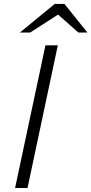

<svg xmlns="http://www.w3.org/2000/svg" viewBox="-20 -937 456 957"><path d="M117.2 0H55.2L206.5 -710.9H268.1ZM415.5 -774.9H370.6L269.5 -864.3L130.4 -774.9H79.1L252.9 -917.5H301.3Z"/></svg>

Font: Ufes Sans Light
Style: Italic
Weight: 200
Designer: Ricardo Esteves & Thais Bronze
Foundry: ProDesignUfes - Ricardo Esteves, Thais Bronze
Version: Version 2.0